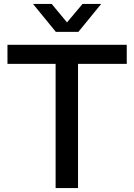

<svg xmlns="http://www.w3.org/2000/svg" viewBox="-20 -957 683 977"><path d="M263 0V-645H377V0ZM18 -632V-729H625V-632ZM264 -795 148 -937H243L321 -843L400 -937H495L379 -795Z"/></svg>

Font: Mona Sans SemiExpanded Medium
Style: Regular
Weight: 500
Width: 6
Designer: Deni Anggara
Foundry: GitHub
Version: Version 2.000